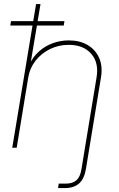

<svg xmlns="http://www.w3.org/2000/svg" viewBox="-20 -748 603 972"><path d="M309.1 204.1Q302.7 204.1 292.5 204.1Q282.2 204.1 273.9 204.1L277.3 181.6Q286.6 181.6 296.4 181.6Q306.2 181.6 312.5 181.6Q347.7 181.6 366.9 164.6Q386.2 147.5 392.6 107.4L410.2 0H432.6L415 107.4Q406.7 157.2 380.4 180.7Q354 204.1 309.1 204.1ZM123 -356 64.5 0H42L162.6 -727.5H185.1L133.3 -418.5H127.4Q146.5 -460.4 177.7 -488Q209 -515.6 247.8 -529.5Q286.6 -543.5 328.1 -543.5Q384.3 -543.5 424.1 -519.8Q463.9 -496.1 482.2 -454.1Q500.5 -412.1 491.2 -356L432.6 0H410.2L468.8 -356Q481.4 -430.2 441.9 -475.6Q402.3 -521 328.1 -521Q277.3 -521 233.6 -499.8Q189.9 -478.5 160.4 -441.2Q130.9 -403.8 123 -356ZM32.2 -618.7 35.6 -641.1H306.2L302.7 -618.7Z"/></svg>

Font: Inter 20pt Thin
Style: Italic
Weight: 250
Italic angle: -9.3988°
Version: Version 4.001;git-66647c0bb